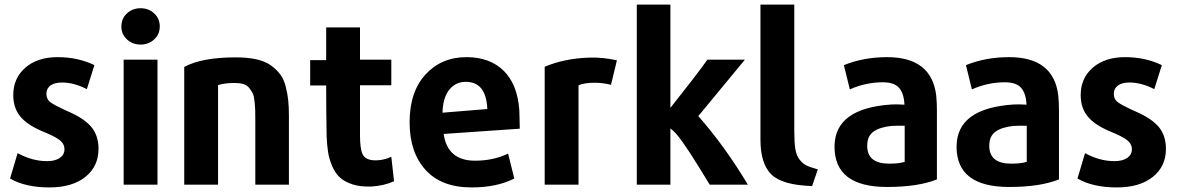

<svg xmlns="http://www.w3.org/2000/svg" viewBox="-20 -800 5170 840"><path d="M411 -149Q411 -72 353.5 -26Q296 20 196 20Q91 20 24 -19L57 -130Q121 -95 186 -95Q221 -95 241.5 -109Q262 -123 262 -147Q262 -171 240.5 -187.5Q219 -204 162 -227Q97 -255 67.5 -292Q38 -329 38 -384Q38 -458 91 -504Q144 -550 232 -550Q321 -550 393 -515L360 -410Q304 -439 251 -439Q219 -439 201 -426Q183 -413 183 -390Q183 -366 199.5 -353.5Q216 -341 261 -320Q273 -315 279 -312Q350 -281 380.5 -243.5Q411 -206 411 -149Z M679 -684Q679 -650 654.5 -627.5Q630 -605 595 -605Q560 -605 535.5 -627.5Q511 -650 511 -684Q511 -719 535.5 -741.5Q560 -764 595 -764Q630 -764 654.5 -741.5Q679 -719 679 -684ZM669 8H521V-539H669Z M1244 8H1097V-271Q1097 -303 1096.5 -318.5Q1096 -334 1093.5 -357.5Q1091 -381 1085.5 -392Q1080 -403 1070 -415.5Q1060 -428 1044 -432.5Q1028 -437 1005 -437Q965 -437 934 -428V8H786V-507Q862 -549 1012 -549Q1063 -549 1101.5 -540.5Q1140 -532 1165 -514Q1190 -496 1206 -474.5Q1222 -453 1230 -421.5Q1238 -390 1241 -361Q1244 -332 1244 -293Z M1704 -7Q1659 13 1605 16Q1557 18 1522 6.5Q1487 -5 1466.5 -24Q1446 -43 1433 -74Q1420 -105 1415.5 -133.5Q1411 -162 1409 -202Q1407 -320 1407 -426H1337V-537H1407V-680H1555V-539H1692V-427H1555V-209Q1555 -150 1566 -126Q1577 -102 1612 -99Q1653 -96 1692 -114Z M2254 -237 1921 -214Q1938 -97 2058 -97Q2139 -97 2203 -128L2230 -19Q2154 20 2043 20Q1911 20 1841.5 -57Q1772 -134 1772 -265Q1772 -398 1841.5 -474Q1911 -550 2021 -550Q2123 -550 2183.5 -490.5Q2244 -431 2252 -318Q2252 -309 2253 -283Q2254 -257 2254 -237ZM2112 -323Q2107 -442 2018 -442Q1972 -442 1944.5 -406Q1917 -370 1916 -307Z M2679 -536Q2671 -501 2653 -429Q2617 -438 2583 -438Q2537 -438 2511 -427V8H2363V-508Q2451 -545 2560 -548Q2616 -550 2679 -536Z M3252 8H3085Q3080 0 3039 -67Q2998 -134 2966 -179Q2934 -224 2913 -238V8H2766V-780H2913V-328Q3025 -469 3075 -539H3239L3035 -292Q3150 -162 3252 8Z M3558 -59 3533 14Q3402 10 3354.5 -37Q3307 -84 3307 -189V-780H3455V-227Q3455 -178 3459.5 -149Q3464 -120 3478 -102Q3492 -84 3508.5 -76Q3525 -68 3558 -59Z M4079 -15Q3996 18 3861 18Q3631 18 3631 -158Q3631 -327 3882 -343Q3907 -344 3937 -342Q3935 -390 3914 -415Q3893 -440 3842 -440Q3768 -440 3698 -409L3672 -515Q3758 -550 3861 -550Q4056 -550 4076 -382Q4079 -350 4079 -317ZM3938 -92V-250Q3892 -250 3880 -249Q3830 -244 3802 -224.5Q3774 -205 3774 -162Q3774 -84 3870 -84Q3914 -84 3938 -92Z M4613 -15Q4530 18 4395 18Q4165 18 4165 -158Q4165 -327 4416 -343Q4441 -344 4471 -342Q4469 -390 4448 -415Q4427 -440 4376 -440Q4302 -440 4232 -409L4206 -515Q4292 -550 4395 -550Q4590 -550 4610 -382Q4613 -350 4613 -317ZM4472 -92V-250Q4426 -250 4414 -249Q4364 -244 4336 -224.5Q4308 -205 4308 -162Q4308 -84 4404 -84Q4448 -84 4472 -92Z M5081 -149Q5081 -72 5023.5 -26Q4966 20 4866 20Q4761 20 4694 -19L4727 -130Q4791 -95 4856 -95Q4891 -95 4911.5 -109Q4932 -123 4932 -147Q4932 -171 4910.5 -187.5Q4889 -204 4832 -227Q4767 -255 4737.5 -292Q4708 -329 4708 -384Q4708 -458 4761 -504Q4814 -550 4902 -550Q4991 -550 5063 -515L5030 -410Q4974 -439 4921 -439Q4889 -439 4871 -426Q4853 -413 4853 -390Q4853 -366 4869.5 -353.5Q4886 -341 4931 -320Q4943 -315 4949 -312Q5020 -281 5050.5 -243.5Q5081 -206 5081 -149Z"/></svg>

Font: Repo
Style: Bold
Weight: 700
Designer: Stefan Peev
Foundry: Context Ltd
Version: Version 001.000